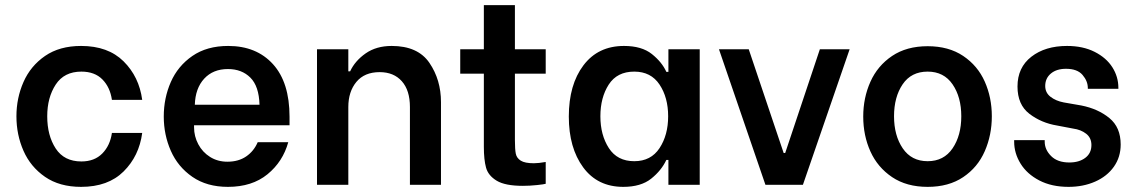

<svg xmlns="http://www.w3.org/2000/svg" viewBox="-20 -720 4424 748"><path d="M44 -267Q44 -338 71.5 -400.5Q99 -463 155.5 -502Q212 -541 296 -541Q401 -541 461.5 -481Q522 -421 534 -331H416Q409 -380 379 -410.5Q349 -441 297 -441Q230 -441 197 -390.5Q164 -340 164 -267Q164 -192 197 -141.5Q230 -91 297 -91Q348 -91 378.5 -122Q409 -153 416 -202H534Q522 -112 461.5 -52Q401 8 296 8Q212 8 155.5 -31Q99 -70 71.5 -132.5Q44 -195 44 -267Z M618 -266Q618 -338 645.5 -400.5Q673 -463 729.5 -502Q786 -541 869 -541Q979 -541 1043.5 -470Q1108 -399 1108 -265V-232H736V-224Q736 -189 752.5 -158Q769 -127 798.5 -108.5Q828 -90 866 -90Q909 -90 939 -110.5Q969 -131 984 -166H1103Q1082 -90 1022 -41Q962 8 868 8Q786 8 729.5 -31Q673 -70 645.5 -132.5Q618 -195 618 -266ZM991 -312Q989 -384 955.5 -417.5Q922 -451 868 -451Q810 -451 775.5 -413.5Q741 -376 739 -312Z M1215 -528H1337V-442H1344Q1363 -483 1404.5 -512Q1446 -541 1506 -541Q1608 -541 1653 -475Q1698 -409 1698 -322V0H1577V-303Q1577 -368 1545.5 -403.5Q1514 -439 1459 -439Q1400 -439 1368.5 -401Q1337 -363 1337 -303V0H1215Z M1986 -433V-174Q1986 -138 1989.5 -121Q1993 -104 2009 -94Q2025 -84 2060 -84Q2078 -84 2106 -89V-4Q2100 -2 2072 1Q2044 4 2017 4Q1948 4 1915 -16Q1882 -36 1873.5 -67Q1865 -98 1865 -148V-433H1773V-528H1865V-700H1986V-528H2106V-433Z M2196 -266Q2196 -390 2253 -465.5Q2310 -541 2411 -541Q2480 -541 2519.5 -509.5Q2559 -478 2576 -440H2584V-528H2706V0H2584V-97H2576Q2557 -56 2517 -24Q2477 8 2408 8Q2308 8 2252 -68Q2196 -144 2196 -266ZM2583 -267Q2583 -340 2549.5 -390.5Q2516 -441 2451 -441Q2384 -441 2351.5 -390.5Q2319 -340 2319 -267Q2319 -194 2352 -143Q2385 -92 2451 -92Q2516 -92 2549.5 -143Q2583 -194 2583 -267Z M2781 -528H2897L3033 -124H3039L3174 -528H3290L3108 0H2962Z M3343 -266Q3343 -339 3371 -401.5Q3399 -464 3455.5 -502Q3512 -540 3594 -540Q3676 -540 3732.5 -502Q3789 -464 3816.5 -402Q3844 -340 3844 -267Q3844 -194 3816.5 -131Q3789 -68 3732.5 -30Q3676 8 3594 8Q3512 8 3455.5 -30Q3399 -68 3371 -130Q3343 -192 3343 -266ZM3725 -267Q3725 -342 3691 -391.5Q3657 -441 3594 -441Q3530 -441 3496.5 -391.5Q3463 -342 3463 -267Q3463 -192 3497 -142Q3531 -92 3594 -92Q3657 -92 3691 -142Q3725 -192 3725 -267Z M3931 -168V-174H4050V-168Q4050 -137 4075 -112Q4100 -87 4146 -87Q4184 -87 4208 -105Q4232 -123 4232 -155Q4232 -183 4211.5 -199Q4191 -215 4161 -219L4098 -231Q4037 -241 3990.5 -276.5Q3944 -312 3944 -383Q3944 -457 3998 -499Q4052 -541 4137 -541Q4199 -541 4244.5 -518Q4290 -495 4313.5 -458Q4337 -421 4337 -378V-374H4218V-377Q4218 -404 4197.5 -428Q4177 -452 4133 -452Q4096 -452 4074 -433.5Q4052 -415 4052 -385Q4052 -359 4072.5 -343Q4093 -327 4124 -321L4193 -309Q4258 -296 4302 -260Q4346 -224 4346 -157Q4346 -108 4319.5 -70.5Q4293 -33 4246.5 -12.5Q4200 8 4143 8Q4077 8 4029 -17Q3981 -42 3956 -82.5Q3931 -123 3931 -168Z"/></svg>

Font: Be Vietnam SemiBold
Style: Regular
Weight: 600
Designer: Gabriel Lam
Foundry: TypeRant
Version: Version 4.000